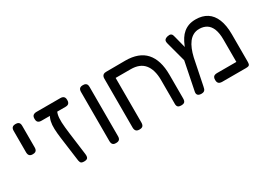

<svg xmlns="http://www.w3.org/2000/svg" viewBox="-25 -1139 2309 1701"><g transform="rotate(-30 1129.0 -288.5)"><path d="M123 -273Q105 -273 96 -279.5Q87 -286 83.5 -296Q80 -306 80 -318V-538Q80 -550 83.5 -560Q87 -570 96.5 -576Q106 -582 124 -582Q143 -582 152.5 -575.5Q162 -569 165 -559.5Q168 -550 168 -537V-317Q168 -305 164.5 -295Q161 -285 151.5 -279Q142 -273 123 -273Z M486 10Q470 10 461.5 6Q453 2 449.5 -5.5Q446 -13 444 -22.5Q442 -32 441 -44L410 -276Q403 -329 401.5 -371.5Q400 -414 407.5 -447Q415 -480 432 -505L504 -501Q497 -489 492.5 -472Q488 -455 486.5 -434Q485 -413 486 -388.5Q487 -364 490 -335.5Q493 -307 497 -274L527 -45Q531 -16 522.5 -3Q514 10 486 10ZM339 -492Q326 -492 315.5 -495.5Q305 -499 299 -509Q293 -519 293 -537Q293 -556 299 -565Q305 -574 315.5 -578Q326 -582 338 -582H584Q597 -582 606.5 -578Q616 -574 622 -565Q628 -556 628 -537Q628 -519 622 -509Q616 -499 606 -495.5Q596 -492 583 -492Z M812 10Q794 10 785 4Q776 -2 772.5 -12.5Q769 -23 769 -35V-538Q769 -550 772.5 -560Q776 -570 785.5 -576Q795 -582 813 -582Q832 -582 841.5 -575.5Q851 -569 854 -559.5Q857 -550 857 -537V-34Q857 -22 853.5 -12Q850 -2 840.5 4Q831 10 812 10Z M1052 10Q1034 10 1024.5 4Q1015 -2 1011 -12.5Q1007 -23 1007 -35V-537Q1007 -549 1011 -559Q1015 -569 1024.5 -575Q1034 -581 1052 -581L1248 -582Q1316 -582 1368 -563Q1420 -544 1454.5 -505.5Q1489 -467 1506.5 -410Q1524 -353 1524 -276V-36Q1524 -23 1521 -12.5Q1518 -2 1508.5 4Q1499 10 1480 10Q1462 10 1452.5 5Q1443 0 1439.5 -9.5Q1436 -19 1436 -29V-274Q1436 -328 1424 -369Q1412 -410 1389 -437.5Q1366 -465 1331.5 -478.5Q1297 -492 1251 -492H1097V-36Q1097 -23 1093.5 -12.5Q1090 -2 1080.5 4Q1071 10 1052 10Z M2182 -312V-35Q2182 -16 2179 -6.5Q2176 3 2167 6.5Q2158 10 2139 10H1896Q1884 10 1873.5 6Q1863 2 1857 -7.5Q1851 -17 1851 -35Q1851 -54 1857 -63.5Q1863 -73 1873.5 -76.5Q1884 -80 1897 -80H2094V-309Q2094 -374 2077.5 -416Q2061 -458 2029.5 -478Q1998 -498 1953 -498Q1920 -498 1893 -483.5Q1866 -469 1846 -443Q1826 -417 1811.5 -381.5Q1797 -346 1787 -303L1733 -38Q1731 -25 1727 -14Q1723 -3 1713.5 3.5Q1704 10 1687 10Q1661 10 1650 -1.5Q1639 -13 1643 -35L1714 -387L1746 -366Q1756 -403 1770 -436.5Q1784 -470 1801.5 -497.5Q1819 -525 1843 -545Q1867 -565 1897.5 -576Q1928 -587 1969 -587Q2037 -587 2084.5 -556.5Q2132 -526 2157 -464.5Q2182 -403 2182 -312ZM1712 -284 1648 -523Q1644 -537 1644 -548Q1644 -559 1651.5 -567.5Q1659 -576 1678 -581Q1701 -586 1712 -581Q1723 -576 1727 -565.5Q1731 -555 1733 -546L1780 -363Z"/></g></svg>

Font: Fredoka Light
Style: Regular
Weight: 400
Version: Version 2.001